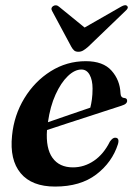

<svg xmlns="http://www.w3.org/2000/svg" viewBox="-20 -694 508 725"><path d="M425.5 -150Q403.5 -81 343.5 -35.2Q283.5 10.5 188 10.5Q100 10.5 58 -40Q16 -90.5 25.5 -182Q33 -259 72 -323Q111 -387 171.5 -425Q232 -463 304 -463Q369.5 -463 401.2 -427.2Q433 -391.5 435 -342Q435.5 -325 449.5 -324Q460 -323 460 -314Q460.5 -308.5 455.8 -303.5Q451 -298.5 438 -294.5Q422.5 -289.5 389.5 -278.8Q356.5 -268 315 -254.5Q273.5 -241 231.8 -227.5Q190 -214 157.5 -203Q152.5 -134 178.2 -98Q204 -62 255.5 -62Q298 -62 334.8 -87Q371.5 -112 395 -159.5Q406 -175 415.5 -174Q432 -173.5 425.5 -150ZM287.5 -431.5Q262 -431.5 236 -406.5Q210 -381.5 189.8 -337Q169.5 -292.5 161 -232.5Q199.5 -246 245 -261.5Q290.5 -277 321 -287.5Q324.5 -301 327 -318.8Q329.5 -336.5 329.5 -359.5Q329.5 -391.5 318.5 -411.5Q307.5 -431.5 287.5 -431.5ZM312.5 -517Q302 -508 293.8 -503.2Q285.5 -498.5 276 -498.5Q266 -498.5 260.2 -503.2Q254.5 -508 249.5 -517L177 -652Q170 -663.5 180.5 -671Q192 -678 202.5 -669L299.5 -590L437.5 -669Q454 -678.5 460.5 -671Q467 -664 453 -652Z"/></svg>

Font: Fraunces 72pt SemiBold
Style: Italic
Weight: 600
Italic angle: -16°
Version: Version 1.000;[b76b70a41]